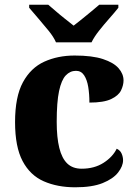

<svg xmlns="http://www.w3.org/2000/svg" viewBox="-20 -786 581 816"><path d="M300 10Q224 10 166 -15.5Q108 -41 76 -101.5Q44 -162 44 -267Q44 -375 77.5 -436.5Q111 -498 168.5 -524Q226 -550 297 -550Q372 -550 417.5 -535Q463 -520 484 -496Q505 -472 505 -444Q505 -424 494.5 -402Q484 -380 452.5 -365Q421 -350 360 -350Q360 -386 355 -416.5Q350 -447 337.5 -466Q325 -485 303 -485Q278 -485 259.5 -465.5Q241 -446 231 -399Q221 -352 221 -268Q221 -202 232 -157.5Q243 -113 266 -91Q289 -69 327 -69Q381 -69 420 -94Q459 -119 476 -154Q491 -147 497 -133Q503 -119 503 -105Q503 -80 482 -53Q461 -26 416.5 -8Q372 10 300 10ZM218 -606Q208 -629 186.5 -655.5Q165 -682 142.5 -708Q120 -734 104 -753V-766H185Q197 -756 216.5 -739Q236 -722 257 -705.5Q278 -689 293 -677Q308 -689 329 -705.5Q350 -722 370 -739Q390 -756 402 -766H483V-753Q468 -734 445 -708Q422 -682 401 -655.5Q380 -629 369 -606Z"/></svg>

Font: Noto Serif Gujarati ExtraBold
Style: Regular
Weight: 800
Version: Version 2.102